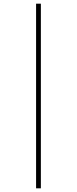

<svg xmlns="http://www.w3.org/2000/svg" viewBox="-20 -781 418 1043"><path d="M176 -761H202V242H176Z"/></svg>

Font: Noto Sans Lao UI ExtCond Thin
Style: Regular
Weight: 100
Width: 2
Designer: Monotype Design Team
Foundry: Monotype Imaging Inc.
Version: Version 2.000; ttfautohint (v1.8.4.7-5d5b)